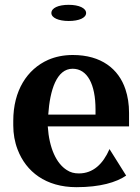

<svg xmlns="http://www.w3.org/2000/svg" viewBox="-20 -766 580 796"><path d="M35 -246C35 -211 41 -177 53 -146C88 -54 170 10 297 10C395 10 462 -10 503 -38L434 -148C407 -86 366 -47 307 -47C288 -47 272 -51 257 -61C214 -88 184 -151 178 -242H515V-298C515 -334 510 -366 500 -396C472 -480 400 -538 282 -538C244 -538 210 -531 180 -518C92 -479 35 -390 35 -265ZM180 -291C187 -393 215 -481 281 -481C342 -481 376 -417 376 -312V-291ZM193 -712C193 -692 223 -679 265 -679C308 -679 337 -692 337 -712C337 -732 308 -746 265 -746C222 -746 193 -733 193 -712Z"/></svg>

Font: Aerodynamic
Style: Regular
Weight: 500
Designer: Google
Version: Version 2.000980; 2014